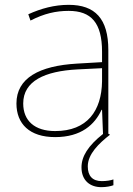

<svg xmlns="http://www.w3.org/2000/svg" viewBox="-20 -557 551 794"><path d="M343 131C343 80 389 36 435 0L428 -4V-350C428 -480 373 -537 264 -537C205 -537 150 -522 97 -498L106 -472C163 -501 211 -512 264 -512C357 -512 402 -463 402 -343V-300L299 -294C142 -285 48 -234 48 -129C48 -45 102 10 208 10C316 10 372 -42 400 -103H402L406 -3C344 46 317 90 317 135C317 190 353 217 399 217C420 217 438 213 449 209V185C438 189 420 192 401 192C362 192 343 170 343 131ZM301 -270 402 -275V-220C400 -99 341 -15 208 -15C123 -15 76 -58 76 -129C76 -222 165 -263 301 -270Z"/></svg>

Font: Noto Sans Thai Looped Thin
Style: Regular
Weight: 100
Designer: Sasikarn Vongin, Ben Mitchell
Foundry: The Fontpad Ltd
Version: Version 1.001